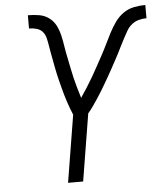

<svg xmlns="http://www.w3.org/2000/svg" viewBox="-53 -790 720 837"><g transform="rotate(-5 307.0 -371.5)"><path d="M211 0 259 -294Q253 -308 247.5 -323Q242 -338 237 -353Q232 -368 227.5 -383.5Q223 -399 219 -414.5Q215 -430 211 -445.5Q207 -461 203.5 -477Q200 -493 197 -509Q194 -525 191 -541Q188 -557 185 -573Q182 -589 179.5 -605Q177 -621 173 -637Q169 -653 159 -664.5Q149 -676 133 -680.5Q117 -685 100 -685V-743Q125 -743 149 -739Q173 -735 192 -721Q211 -707 221.5 -686.5Q232 -666 237.5 -642.5Q243 -619 246.5 -595.5Q250 -572 255 -548.5Q260 -525 264.5 -501.5Q269 -478 274.5 -455Q280 -432 286.5 -409.5Q293 -387 300 -364Q315 -386 329 -408Q343 -430 356 -452.5Q369 -475 381.5 -498Q394 -521 406.5 -544Q419 -567 430 -590Q441 -613 453 -636Q465 -659 480.5 -681Q496 -703 517.5 -718Q539 -733 564.5 -738Q590 -743 614 -743V-685Q597 -685 580 -680.5Q563 -676 549 -664.5Q535 -653 526 -637Q517 -621 508.5 -605Q500 -589 492 -573Q484 -557 476 -541Q468 -525 459 -509Q450 -493 441.5 -477Q433 -461 424 -445.5Q415 -430 406 -414.5Q397 -399 387.5 -383.5Q378 -368 368 -353Q358 -338 347.5 -323Q337 -308 325 -294L277 0Z"/></g></svg>

Font: Iosevka Aile Light
Style: Italic
Weight: 300
Italic angle: -9°
Designer: Belleve Invis
Foundry: Belleve Invis
Version: Version 31.1.0; ttfautohint (v1.8.4)